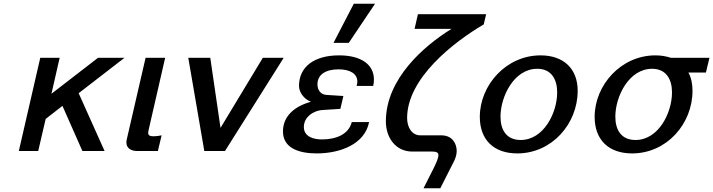

<svg xmlns="http://www.w3.org/2000/svg" viewBox="-20 -810 3826 1030"><path d="M300 -500H196L81 0H185L225 -172L315 -242L422 0H541L402 -310L648 -500H506L256 -307Z M660 -62C659 -58 658 -52 658 -46C658 -16 682 0 715 0H827L847 -84C839 -82 819 -79 803 -79C787 -79 775 -82 775 -97C775 -102 777 -113 778 -116L866 -500H761Z M1502 -500H1390L1163 -124L1108 -500H990L1076 0H1187Z M1992 -790H1878L1769 -580H1851ZM1584 -349C1584 -315 1611 -278 1648 -264C1560 -240 1498 -187 1498 -105C1498 -14 1586 13 1679 13C1806 13 1937 -37 1960 -155H1867C1851 -91 1786 -62 1707 -62C1663 -62 1610 -76 1610 -129C1610 -179 1657 -217 1713 -220L1806 -226L1822 -295L1730 -301C1701 -303 1683 -326 1683 -358C1683 -409 1726 -438 1796 -438C1859 -438 1897 -414 1897 -372C1897 -364 1895 -357 1893 -349H1982C1985 -361 1986 -373 1986 -383C1986 -465 1916 -513 1799 -513C1666 -513 1584 -452 1584 -349Z M2204 -655H2402C2256 -565 2050 -388 2050 -159C2050 -70 2104 3 2191 3H2299C2322 3 2332 9 2332 22C2332 39 2317 71 2309 87L2252 200H2342L2415 56C2423 40 2430 21 2430 0C2430 -38 2408 -84 2347 -84H2235C2190 -84 2164 -126 2164 -177C2164 -390 2413 -584 2575 -679L2588 -734H2222Z M2554 -183C2554 -58 2631 13 2755 13C2941 13 3079 -146 3079 -323C3079 -441 3004 -513 2880 -513C2695 -513 2554 -353 2554 -183ZM2665 -184C2665 -293 2738 -441 2862 -441C2937 -441 2969 -386 2969 -314C2969 -205 2897 -59 2773 -59C2697 -59 2665 -113 2665 -184Z M3170 -183C3170 -58 3247 13 3371 13C3557 13 3695 -146 3695 -323C3695 -361 3688 -394 3673 -421H3767L3786 -500H3579C3554 -508 3527 -513 3496 -513C3311 -513 3170 -353 3170 -183ZM3281 -184C3281 -293 3354 -441 3478 -441C3553 -441 3585 -386 3585 -314C3585 -205 3513 -59 3389 -59C3313 -59 3281 -113 3281 -184Z"/></svg>

Font: Perun Medium Italic
Style: Regular
Weight: 500
Italic angle: -12°
Foundry: Copyright (c) Stefan Peev, Context Ltd, 2016
Version: Version 1.026